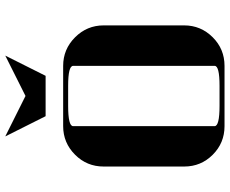

<svg xmlns="http://www.w3.org/2000/svg" viewBox="-92 -784 876 732"><g transform="rotate(-90 346.0 -418.0)"><path d="M77.1 -153.8V-460.9Q77.1 -524.9 122.1 -569.8Q167.5 -615.2 231 -615.2H460.9Q524.4 -615.2 569.8 -569.8Q615.2 -524.4 615.2 -460.9V-153.8Q615.2 -90.3 569.8 -44.9Q524.9 0 460.9 0H231Q167 0 122.1 -44.9Q77.1 -89.8 77.1 -153.8ZM191.9 -835.9 346.2 -758.8 500 -835.9 422.9 -682.1H269ZM231 -38.1Q231 -19 308.1 -19H384.8Q461.9 -19 460.9 -38.1V-577.1Q460.9 -596.2 384.8 -596.2H308.1Q231 -596.2 231 -577.1Z"/></g></svg>

Font: Hjet
Style: Regular
Weight: 400
Designer: T. Christopher White
Version: Version 1.2